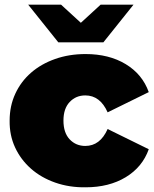

<svg xmlns="http://www.w3.org/2000/svg" viewBox="-20 -787 655 817"><path d="M21 -274Q21 -336 45 -388Q69 -440 112 -477.5Q155 -515 214.5 -536Q274 -557 344 -557Q444 -557 515 -514Q586 -471 613 -395L438 -309Q406 -381 343 -381Q303 -381 276.5 -353Q250 -325 250 -274Q250 -222 276.5 -194Q303 -166 343 -166Q406 -166 438 -238L613 -152Q586 -76 515 -33Q444 10 344 10Q275 11 215 -10Q155 -31 111.5 -69.5Q68 -108 44 -160Q20 -212 21 -274ZM548 -767 420 -607H228L100 -767H240L324 -690L408 -767Z"/></svg>

Font: CMG Sans Black
Style: Regular
Weight: 900
Designer: Julieta Ulanovsky
Foundry: Julieta Ulanovsky
Version: Version 7.200